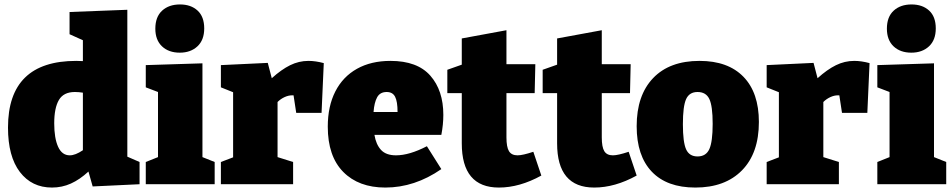

<svg xmlns="http://www.w3.org/2000/svg" viewBox="-20 -829 4285 864"><path d="M553 -124 608 -100V0L397 10L378 -57Q339 -21 299 -3Q259 15 214 15Q123 15 69.5 -55Q16 -125 16 -255Q16 -555 323 -555Q343 -555 353 -554V-648L293 -675V-775L553 -785ZM294 -130Q319 -130 353 -153V-412Q334 -415 317 -415Q266 -415 245 -379Q224 -343 224 -274Q224 -207 241.5 -168.5Q259 -130 294 -130Z M891 -544V-122L946 -100V0H636V-100L691 -122V-415L636 -436V-536ZM679 -700Q679 -753 709.5 -781Q740 -809 790 -809Q839 -809 869 -781.5Q899 -754 899 -701Q899 -649 868.5 -620.5Q838 -592 789 -592Q739 -592 709 -620.5Q679 -649 679 -700Z M1437 -545 1427 -321H1313L1301 -400H1294Q1278 -400 1260.5 -392Q1243 -384 1229 -370V-122L1299 -100V0H974V-100L1029 -121V-414L974 -436V-536L1185 -546L1203 -477Q1246 -516 1285.5 -535.5Q1325 -555 1368 -555Q1400 -555 1437 -545Z M1966 -222H1665Q1672 -179 1694.5 -154.5Q1717 -130 1762 -130Q1822 -130 1901 -171L1966 -68Q1846 15 1714 15Q1594 15 1524.5 -55.5Q1455 -126 1455 -259Q1455 -351 1489 -417.5Q1523 -484 1586.5 -519.5Q1650 -555 1737 -555Q1858 -555 1916.5 -488.5Q1975 -422 1975 -312Q1975 -269 1966 -222ZM1661 -325H1769Q1769 -372 1758 -393.5Q1747 -415 1720 -415Q1690 -415 1677 -391Q1664 -367 1661 -325Z M2416 -39Q2318 15 2225 15Q2058 15 2058 -184V-410H1993V-515L2058 -538V-656L2259 -693V-540H2389L2386 -410H2259V-211Q2259 -167 2270.5 -148.5Q2282 -130 2309 -130Q2332 -130 2380 -146Z M2845 -39Q2747 15 2654 15Q2487 15 2487 -184V-410H2422V-515L2487 -538V-656L2688 -693V-540H2818L2815 -410H2688V-211Q2688 -167 2699.5 -148.5Q2711 -130 2738 -130Q2761 -130 2809 -146Z M3395 -280Q3395 -140 3319 -62.5Q3243 15 3109 15Q2981 15 2913 -56.5Q2845 -128 2845 -261Q2845 -400 2919 -477.5Q2993 -555 3128 -555Q3256 -555 3325.5 -483.5Q3395 -412 3395 -280ZM3053 -270Q3053 -189 3067.5 -157Q3082 -125 3119 -125Q3157 -125 3172 -158Q3187 -191 3187 -272Q3187 -352 3172 -383.5Q3157 -415 3119 -415Q3082 -415 3067.5 -383Q3053 -351 3053 -270Z M3893 -545 3883 -321H3769L3757 -400H3750Q3734 -400 3716.5 -392Q3699 -384 3685 -370V-122L3755 -100V0H3430V-100L3485 -121V-414L3430 -436V-536L3641 -546L3659 -477Q3702 -516 3741.5 -535.5Q3781 -555 3824 -555Q3856 -555 3893 -545Z M4183 -544V-122L4238 -100V0H3928V-100L3983 -122V-415L3928 -436V-536ZM3971 -700Q3971 -753 4001.5 -781Q4032 -809 4082 -809Q4131 -809 4161 -781.5Q4191 -754 4191 -701Q4191 -649 4160.5 -620.5Q4130 -592 4081 -592Q4031 -592 4001 -620.5Q3971 -649 3971 -700Z"/></svg>

Font: Bitter Pro Black
Style: Regular
Weight: 900
Designer: Sol Matas, and Bitter project Authors
Foundry: Sol Matas
Version: Version 1.010